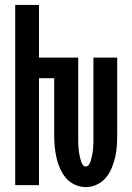

<svg xmlns="http://www.w3.org/2000/svg" viewBox="-20 -755 540 783"><path d="M330 8Q307 8 285 -2Q263 -12 248.5 -29.5Q234 -47 224.5 -68.5Q215 -90 210 -113Q205 -136 203 -159Q201 -182 201 -205V-436H139V0H42V-735H139V-520H299V-205Q299 -198 299 -191Q299 -184 299 -177Q299 -170 299.5 -163Q300 -156 300.5 -149Q301 -142 302 -135Q303 -128 304.5 -121.5Q306 -115 307.5 -108Q309 -101 311.5 -94.5Q314 -88 318.5 -82Q323 -76 330 -76Q337 -76 341.5 -82Q346 -88 348.5 -94.5Q351 -101 352.5 -108Q354 -115 355.5 -121.5Q357 -128 358 -135Q359 -142 359.5 -149Q360 -156 360.5 -163Q361 -170 361 -177Q361 -184 361 -191Q361 -198 361 -205V-520H458V-205Q458 -182 456.5 -159Q455 -136 449.5 -113Q444 -90 435 -68.5Q426 -47 411 -29.5Q396 -12 374.5 -2Q353 8 330 8Z"/></svg>

Font: Iosevka Term Curly
Style: Bold
Weight: 700
Designer: Belleve Invis
Foundry: Belleve Invis
Version: Version 32.3.0